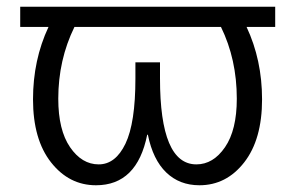

<svg xmlns="http://www.w3.org/2000/svg" viewBox="-20 -540 877 570"><path d="M40 -460V-520H797V-460H712Q758 -362 758 -245Q758 -126 705 -58Q652 10 572 10Q513 10 473.5 -28Q434 -66 419 -140H417Q387 10 265 10Q185 10 131.5 -58Q78 -126 78 -245Q78 -362 124 -460ZM636 -460H201Q153 -362 153 -247Q153 -154 188 -103Q223 -52 273 -52Q323 -52 352.5 -113.5Q382 -175 382 -307V-355H455V-307Q455 -52 563 -52Q613 -52 648 -103Q683 -154 683 -247Q683 -364 636 -460Z"/></svg>

Font: Mplus 1p
Style: Regular
Weight: 400
Version: Version 1.061